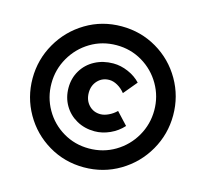

<svg xmlns="http://www.w3.org/2000/svg" viewBox="-100 -796 928 894"><g transform="rotate(15 364.0 -349.0)"><path d="M718 -350Q718 -259 673 -180.5Q628 -102 550 -55.5Q472 -9 378 -9Q285 -9 207.5 -55Q130 -101 85.5 -179Q41 -257 41 -348Q41 -439 86 -517.5Q131 -596 208.5 -642.5Q286 -689 380 -689Q473 -689 550.5 -643.5Q628 -598 673 -520Q718 -442 718 -350ZM132 -348Q132 -281 164.5 -224Q197 -167 253.5 -133.5Q310 -100 378 -100Q447 -100 504 -134Q561 -168 594 -225.5Q627 -283 627 -350Q627 -417 594 -474Q561 -531 504.5 -564.5Q448 -598 380 -598Q311 -598 254.5 -564Q198 -530 165 -472.5Q132 -415 132 -348ZM519 -455 465 -390Q449 -410 428.5 -421.5Q408 -433 389 -433Q355 -433 333 -409.5Q311 -386 311 -351Q311 -315 333 -291.5Q355 -268 389 -268Q407 -268 428 -278Q449 -288 465 -304L519 -246Q493 -217 456.5 -200.5Q420 -184 383 -184Q335 -184 296.5 -205.5Q258 -227 236 -264.5Q214 -302 214 -349Q214 -395 236.5 -432.5Q259 -470 298.5 -491Q338 -512 387 -512Q423 -512 459 -496.5Q495 -481 519 -455Z"/></g></svg>

Font: TypoPRO Montserrat Alternates
Style: Italic
Weight: 800
Italic angle: -11.3°
Designer: Julieta Ulanovsky
Foundry: Julieta Ulanovsky
Version: Version 6.001